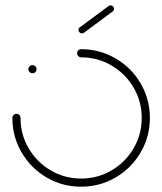

<svg xmlns="http://www.w3.org/2000/svg" viewBox="-20 -704 611 724"><path d="M87 -443Q87 -449.3 91.7 -453.9Q96.3 -458.5 102.6 -458.5Q108.9 -458.5 113.3 -453.9Q117.8 -449.3 117.8 -443Q117.8 -436.7 113.3 -432.2Q108.9 -427.8 102.6 -427.8Q96.3 -427.8 91.7 -432.2Q87 -436.7 87 -443ZM270.7 -503.3Q270.7 -509.6 275.2 -514.1Q279.6 -518.5 285.9 -518.5Q356.3 -518.5 415.9 -483.7Q475.6 -448.9 510.4 -389.3Q545.2 -329.6 545.2 -259.3Q545.2 -188.9 510.4 -129.3Q475.6 -69.6 415.9 -34.8Q356.3 0 285.9 0Q215.2 0 155.7 -34.8Q96.3 -69.6 61.5 -129.3Q26.7 -188.9 26.7 -259.3Q26.7 -265.6 31.3 -270.2Q35.9 -274.8 42.2 -274.8Q48.5 -274.8 53 -270.2Q57.4 -265.6 57.4 -259.3Q57.4 -197 88.1 -144.6Q118.9 -92.2 171.3 -61.5Q223.7 -30.7 285.9 -30.7Q348.1 -30.7 400.6 -61.5Q453 -92.2 483.7 -144.6Q514.4 -197 514.4 -259.3Q514.4 -321.5 483.7 -373.9Q453 -426.3 400.6 -457Q348.1 -487.8 285.9 -487.8Q279.6 -487.8 275.2 -492.4Q270.7 -497 270.7 -503.3ZM288.9 -578.1Q283.7 -578.1 279.8 -581.9Q275.9 -585.6 275.9 -591.1Q275.9 -597.4 281.1 -601.1L389.3 -681.1Q393.3 -683.7 397 -683.7Q402.2 -683.7 406.1 -680Q410 -676.3 410 -670.7Q410 -664.8 404.8 -660.7L296.7 -580.7Q293 -578.1 288.9 -578.1Z"/></svg>

Font: 26F Galaxy Sans Ultra Light
Style: Regular
Weight: 200
Designer: C₂₉H₂₅N₃O₅
Version: Version 1.100